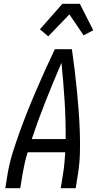

<svg xmlns="http://www.w3.org/2000/svg" viewBox="-20 -995 540 1015"><path d="M8 0 20 -74Q29 -130 46.5 -186Q64 -242 84 -297.5Q104 -353 126 -408Q148 -463 171.5 -517.5Q195 -572 219.5 -626.5Q244 -681 270 -735H360Q368 -681 374.5 -626.5Q381 -572 386.5 -517.5Q392 -463 396 -408Q400 -353 402 -297.5Q404 -242 402.5 -186Q401 -130 392 -74L380 0H301L313 -74Q318 -103 320.5 -132Q323 -161 325 -190H126Q117 -161 110.5 -132Q104 -103 99 -74L87 0ZM327 -260Q328 -362 321.5 -462.5Q315 -563 305 -663Q262 -563 222 -462.5Q182 -362 148 -260ZM235 -803 191 -840 310 -975H402L473 -835L422 -808L347 -919Z"/></svg>

Font: Iosevka Term Curly
Style: Italic
Weight: 400
Italic angle: -9°
Designer: Belleve Invis
Foundry: Belleve Invis
Version: Version 32.3.0